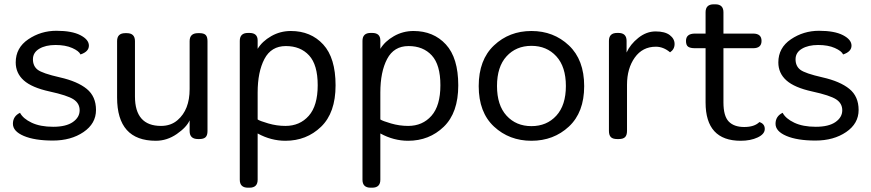

<svg xmlns="http://www.w3.org/2000/svg" viewBox="-20 -646 4046 892"><path d="M354 -393Q347 -409 315.5 -423Q284 -437 238 -437Q192 -437 162.5 -419.5Q133 -402 133 -370.5Q133 -339 155 -322Q177 -305 258.5 -286.5Q340 -268 383 -233Q426 -198 426 -135Q426 -72 368 -32.5Q310 7 225.5 7Q141 7 90.5 -14.5Q40 -36 40 -71Q40 -106 73 -122Q87 -95 127 -76Q167 -57 227 -57Q287 -57 318.5 -79Q350 -101 350 -133.5Q350 -166 321.5 -184.5Q293 -203 210.5 -221Q128 -239 90.5 -272.5Q53 -306 53 -356Q53 -424 111.5 -463.5Q170 -503 242 -503Q314 -503 353.5 -482.5Q393 -462 393 -434Q393 -406 354 -393Z M562 -492H569Q607 -492 607 -455V-198Q607 -61 728 -61Q774 -61 805 -88Q861 -136 861 -232V-455Q861 -492 900 -492H907Q927 -492 935.5 -483.5Q944 -475 944 -455V-37Q944 -17 935 -8.5Q926 0 906 0H900Q861 0 861 -37V-87Q847 -55 801.5 -23.5Q756 8 704 8Q524 8 524 -193V-455Q524 -492 562 -492Z M1132 -493H1139Q1177 -493 1177 -458V-419Q1198 -454 1240 -478Q1282 -502 1331 -502Q1424 -502 1481.5 -439.5Q1539 -377 1539 -249.5Q1539 -122 1471.5 -57Q1404 8 1306 8Q1239 8 1177 -26V189Q1177 226 1139 226H1132Q1094 226 1094 189V-456Q1094 -493 1132 -493ZM1177 -216V-91Q1187 -84 1226.5 -72.5Q1266 -61 1306 -61Q1373 -61 1414.5 -108Q1456 -155 1456 -250Q1456 -345 1416 -388.5Q1376 -432 1308 -432Q1240 -432 1208.5 -372Q1177 -312 1177 -216Z M1702 -493H1709Q1747 -493 1747 -458V-419Q1768 -454 1810 -478Q1852 -502 1901 -502Q1994 -502 2051.5 -439.5Q2109 -377 2109 -249.5Q2109 -122 2041.5 -57Q1974 8 1876 8Q1809 8 1747 -26V189Q1747 226 1709 226H1702Q1664 226 1664 189V-456Q1664 -493 1702 -493ZM1747 -216V-91Q1757 -84 1796.5 -72.5Q1836 -61 1876 -61Q1943 -61 1984.5 -108Q2026 -155 2026 -250Q2026 -345 1986 -388.5Q1946 -432 1878 -432Q1810 -432 1778.5 -372Q1747 -312 1747 -216Z M2275 -435Q2346 -502 2449 -502Q2552 -502 2623 -435Q2694 -368 2694 -246Q2694 -124 2623 -58Q2552 8 2449 8Q2346 8 2275 -58Q2204 -124 2204 -246Q2204 -368 2275 -435ZM2564.5 -384.5Q2520 -433 2449 -433Q2378 -433 2333.5 -384.5Q2289 -336 2289 -246.5Q2289 -157 2333.5 -108.5Q2378 -60 2449 -60Q2520 -60 2564.5 -108.5Q2609 -157 2609 -246.5Q2609 -336 2564.5 -384.5Z M2847 -493H2853Q2891 -493 2891 -456V-402Q2908 -440 2945.5 -470Q2983 -500 3026 -500Q3069 -500 3091.5 -483Q3114 -466 3114 -441.5Q3114 -417 3093 -403Q3062 -429 3027 -429Q2965 -429 2929 -378.5Q2893 -328 2893 -252V-38Q2893 -18 2884 -9Q2875 0 2855 0H2847Q2827 0 2818 -9Q2809 -18 2809 -38V-456Q2809 -493 2847 -493Z M3296 -626H3303Q3341 -626 3341 -589V-490H3479Q3518 -490 3518 -456Q3518 -422 3479 -422H3341V-170Q3341 -107 3365.5 -81.5Q3390 -56 3437.5 -56Q3485 -56 3508 -79Q3533 -71 3533 -47Q3533 -23 3500 -7.5Q3467 8 3421 8Q3258 8 3258 -170V-422H3209Q3187 -422 3177 -429Q3167 -436 3167 -456Q3167 -490 3209 -490H3258V-589Q3258 -626 3296 -626Z M3897 -393Q3890 -409 3858.5 -423Q3827 -437 3781 -437Q3735 -437 3705.5 -419.5Q3676 -402 3676 -370.5Q3676 -339 3698 -322Q3720 -305 3801.5 -286.5Q3883 -268 3926 -233Q3969 -198 3969 -135Q3969 -72 3911 -32.5Q3853 7 3768.5 7Q3684 7 3633.5 -14.5Q3583 -36 3583 -71Q3583 -106 3616 -122Q3630 -95 3670 -76Q3710 -57 3770 -57Q3830 -57 3861.5 -79Q3893 -101 3893 -133.5Q3893 -166 3864.5 -184.5Q3836 -203 3753.5 -221Q3671 -239 3633.5 -272.5Q3596 -306 3596 -356Q3596 -424 3654.5 -463.5Q3713 -503 3785 -503Q3857 -503 3896.5 -482.5Q3936 -462 3936 -434Q3936 -406 3897 -393Z"/></svg>

Font: Merge One
Style: Regular
Weight: 400
Designer: Kosal Sen
Foundry: Philatype
Version: Version 1.001